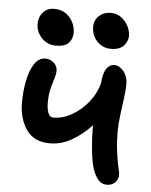

<svg xmlns="http://www.w3.org/2000/svg" viewBox="-53 -778 657 836"><g transform="rotate(5 275.5 -360.5)"><path d="M182 -145Q113 -145 79.5 -193Q46 -241 46 -311Q46 -360 55 -406Q64 -452 83 -481.5Q102 -511 132 -511Q152 -511 168 -497Q184 -483 184 -462Q184 -447 177.5 -427Q171 -407 164.5 -381Q158 -355 158 -319Q158 -297 164.5 -277.5Q171 -258 188 -258Q229 -258 269 -281Q309 -304 339 -341.5Q369 -379 381 -422Q383 -433 383 -440Q392 -509 434 -509Q455 -509 473.5 -486.5Q492 -464 492 -429Q492 -407 487 -369.5Q482 -332 477 -292.5Q472 -253 472 -224Q472 -177 476.5 -142Q481 -107 486 -81Q489 -64 492 -53Q495 -42 495 -34Q495 -16 481.5 -1.5Q468 13 446 13Q421 13 407 -4.5Q393 -22 384 -47Q374 -75 368.5 -126Q363 -177 363 -224Q363 -232 363 -240Q324 -198 278 -171.5Q232 -145 182 -145ZM410 -578Q375 -578 350.5 -604Q326 -630 326 -667Q326 -696 346.5 -715Q367 -734 397 -734Q424 -734 443.5 -719.5Q463 -705 474 -683.5Q485 -662 485 -641Q485 -618 467.5 -598Q450 -578 410 -578ZM171 -571Q134 -571 109 -597.5Q84 -624 84 -660Q84 -690 102.5 -710Q121 -730 151 -730Q182 -730 202.5 -715Q223 -700 233.5 -678Q244 -656 244 -634Q244 -607 227.5 -589Q211 -571 171 -571Z"/></g></svg>

Font: Shantell Sans Normal
Style: Regular
Weight: 500
Designer: Stephen Nixon, Anya Danilova, Shantell Martin
Foundry: Arrow Type
Version: Version 1.009;[a7da0bfa3]